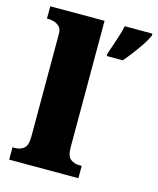

<svg xmlns="http://www.w3.org/2000/svg" viewBox="-114 -840 754 919"><g transform="rotate(15 263.0 -380.0)"><path d="M20 0V-61H31Q59 -61 76.5 -76Q94 -91 94 -131V-643Q94 -668 81.5 -679.5Q69 -691 54 -695Q39 -699 31 -699H20V-760H289V-131Q289 -91 306.5 -76Q324 -61 352 -61H363V0ZM343 -613Q350 -632 359 -658.5Q368 -685 376.5 -712.5Q385 -740 389 -760H526V-750Q517 -729 499.5 -702.5Q482 -676 461.5 -649Q441 -622 422 -600H343Z"/></g></svg>

Font: Noto Serif Tamil Black
Style: Italic
Weight: 900
Italic angle: -12°
Designer: Indian Type Foundry, Tom Grace, and the Monotype Design Team
Foundry: Monotype Imaging Inc.
Version: Version 2.003; ttfautohint (v1.8.4.7-5d5b)